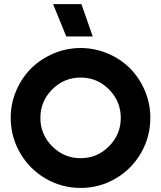

<svg xmlns="http://www.w3.org/2000/svg" viewBox="-20 -904 786 936"><path d="M32.2 -330.1Q32.2 -399.4 59.3 -462.4Q86.4 -525.4 132.1 -570.8Q177.7 -616.2 240.7 -643.1Q303.7 -669.9 373 -669.9Q442.4 -669.9 505.4 -643.1Q568.4 -616.2 613.8 -570.8Q659.2 -525.4 686 -462.4Q712.9 -399.4 712.9 -330.1Q712.9 -237.3 667.5 -158.4Q622.1 -79.6 543.7 -33.7Q465.3 12.2 373 12.2Q280.8 12.2 202.1 -33.7Q123.5 -79.6 77.9 -158.4Q32.2 -237.3 32.2 -330.1ZM176.8 -329.1Q176.8 -248.5 234.6 -190.7Q292.5 -132.8 373 -132.8Q453.6 -132.8 511.2 -190.7Q568.8 -248.5 568.8 -329.1Q568.8 -410.2 511.5 -468Q454.1 -525.9 373 -525.9Q292 -525.9 234.4 -468Q176.8 -410.2 176.8 -329.1ZM238.8 -883.8H377L432.1 -726.1H303.2Z"/></svg>

Font: Human Sans
Style: Bold
Weight: 700
Designer: Tim Radville
Foundry: Continuum
Version: Version 1.000;FEAKit 1.0